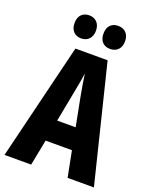

<svg xmlns="http://www.w3.org/2000/svg" viewBox="-167 -1012 880 1104"><g transform="rotate(20 273.5 -460.5)"><path d="M386 0 355 -158H194L163 0H0L174 -714H371L547 0ZM295 -470Q288 -509 283 -539Q278 -569 274 -598Q271 -573 264.5 -538Q258 -503 252 -472L217 -289H330ZM119 -850Q119 -885 137 -903Q155 -921 184 -921Q214 -921 232 -902Q250 -883 250 -850Q250 -818 232 -799Q214 -780 184 -780Q155 -780 137 -798.5Q119 -817 119 -850ZM296 -850Q296 -885 314 -903Q332 -921 361 -921Q392 -921 410 -902Q428 -883 428 -850Q428 -818 410 -799Q392 -780 361 -780Q331 -780 313.5 -798.5Q296 -817 296 -850Z"/></g></svg>

Font: Noto Sans Gurmukhi ExtraCondensed ExtraBold
Style: Regular
Weight: 800
Width: 2
Designer: Jelle Bosma - Monotype Design Team
Foundry: Monotype Imaging Inc.
Version: Version 2.004; ttfautohint (v1.8.4.7-5d5b)